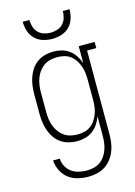

<svg xmlns="http://www.w3.org/2000/svg" viewBox="-141 -813 781 1109"><g transform="rotate(-15 250.0 -258.5)"><path d="M247 223Q215 223 183.5 215.5Q152 208 127 188.5Q102 169 88 139.5Q74 110 72 79H112Q113 103 124.5 125Q136 147 155.5 161Q175 175 199 180.5Q223 186 247 186Q268 186 288.5 181Q309 176 326 164Q343 152 355 134.5Q367 117 374 97Q381 77 383.5 56.5Q386 36 386 15V-101Q378 -78 364 -56.5Q350 -35 330 -20Q310 -5 285.5 1.5Q261 8 236 8Q211 8 186 1.5Q161 -5 140 -19.5Q119 -34 104.5 -55Q90 -76 81.5 -100Q73 -124 69.5 -149.5Q66 -175 66 -200V-320Q66 -345 69.5 -370.5Q73 -396 81.5 -420Q90 -444 104.5 -465Q119 -486 140 -500.5Q161 -515 186 -521.5Q211 -528 236 -528Q261 -528 285.5 -521.5Q310 -515 330 -500Q350 -485 364 -463.5Q378 -442 386 -419V-520H481V-483H426V15Q426 41 422.5 67Q419 93 409.5 117Q400 141 384 162Q368 183 346 197Q324 211 298.5 217Q273 223 247 223ZM249 -29Q270 -29 290.5 -34Q311 -39 327.5 -51.5Q344 -64 355.5 -81.5Q367 -99 374 -118.5Q381 -138 383.5 -158.5Q386 -179 386 -200V-320Q386 -341 383.5 -361.5Q381 -382 374 -401.5Q367 -421 355.5 -438.5Q344 -456 327.5 -468.5Q311 -481 290.5 -486Q270 -491 249 -491Q228 -491 207 -486Q186 -481 169 -469Q152 -457 139.5 -440Q127 -423 119.5 -403Q112 -383 109 -362Q106 -341 106 -320V-200Q106 -179 109 -158Q112 -137 119.5 -117Q127 -97 139.5 -80Q152 -63 169 -51Q186 -39 207 -34Q228 -29 249 -29ZM250 -600Q222 -600 194.5 -608.5Q167 -617 147 -637Q127 -657 118.5 -684.5Q110 -712 110 -740H150Q150 -720 156 -699.5Q162 -679 176 -664.5Q190 -650 210 -643.5Q230 -637 250 -637Q270 -637 290 -643.5Q310 -650 324 -664.5Q338 -679 344 -699.5Q350 -720 350 -740H390Q390 -712 381.5 -684.5Q373 -657 353 -637Q333 -617 305.5 -608.5Q278 -600 250 -600Z"/></g></svg>

Font: Iosevka Curly Slab Extralight
Style: Regular
Weight: 200
Monospace: yes
Designer: Belleve Invis
Foundry: Belleve Invis
Version: Version 22.1.2; ttfautohint (v1.8.4)